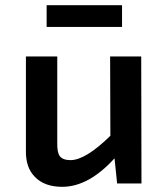

<svg xmlns="http://www.w3.org/2000/svg" viewBox="-20 -708 617 741"><path d="M160 -604V-688H451V-604ZM526 0H432L422 -97Q322 13 220 13Q152 13 115 -25Q79 -61 80 -125V-490H201V-157Q200 -120 211 -105Q223 -90 252 -90Q310 -90 406 -184L405 -490H525Z"/></svg>

Font: Taylor Sans Upright Semi Bold
Style: Regular
Weight: 600
Italic angle: -8°
Designer: Natanael Gama
Version: Version 1.001 September 8, 2015